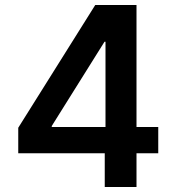

<svg xmlns="http://www.w3.org/2000/svg" viewBox="-20 -748 702 768"><path d="M53 -135H399V0H526V-135H613V-240H526V-728H361L53 -237ZM187 -240V-244L398 -581H402V-240Z"/></svg>

Font: Wafeq Semi Bold
Style: Regular
Weight: 600
Designer: Rasmus Andersson & Azza Alameddine
Foundry: Google & TypeTogether
Version: Version 3.000;January 28, 2025;FontCreator 15.0.0.3014 64-bi